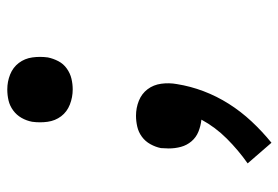

<svg xmlns="http://www.w3.org/2000/svg" viewBox="-142 -436 783 540"><g transform="rotate(-90 250.0 -166.5)"><path d="M268 -354Q246 -354 225.5 -362Q205 -370 192.5 -386.5Q180 -403 177 -424.5Q174 -446 177 -468Q180 -484 188 -498Q196 -512 209 -521.5Q222 -531 237 -534.5Q252 -538 268 -538Q290 -538 310 -530Q330 -522 342.5 -505.5Q355 -489 358 -467.5Q361 -446 358 -424Q355 -409 347.5 -394.5Q340 -380 326.5 -370.5Q313 -361 298 -357.5Q283 -354 268 -354ZM118 205 60 138Q97 112 129.5 79.5Q162 47 183 8Q165 6 149 -0.5Q133 -7 122 -20Q111 -33 106.5 -49.5Q102 -66 102 -84Q102 -90 102.5 -95.5Q103 -101 103 -106Q106 -121 114 -135.5Q122 -150 135 -159.5Q148 -169 163.5 -172.5Q179 -176 194 -176Q216 -176 236 -168Q256 -160 268.5 -143.5Q281 -127 284 -105Q287 -83 283 -61Q277 -23 263 14Q249 51 227.5 85Q206 119 178 149Q150 179 118 205Z"/></g></svg>

Font: Iosevka Curly Semibold Oblique
Style: Regular
Weight: 600
Italic angle: -9°
Monospace: yes
Designer: Belleve Invis
Foundry: Belleve Invis
Version: Version 11.1.0; ttfautohint (v1.8.3)